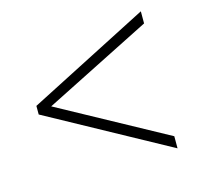

<svg xmlns="http://www.w3.org/2000/svg" viewBox="-72 -647 600 582"><g transform="rotate(-15 227.5 -356.0)"><path d="M417 -141V-179L80 -363L417 -533V-571L37 -376V-349Z"/></g></svg>

Font: Noto Sans Gujarati Condensed ExtraLight
Style: Regular
Weight: 200
Width: 3
Designer: Jelle Bosma - Monotype Design Team, Universal Thirst
Foundry: Monotype Imaging Inc.
Version: Version 2.106